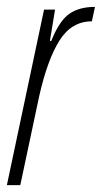

<svg xmlns="http://www.w3.org/2000/svg" viewBox="-21 -538 296 558"><path d="M107 -510H139L124 -419H128Q151 -477 180 -497.5Q209 -518 255 -518L246 -476Q187 -476 152 -420.5Q117 -365 93 -259L38 0H-1Z"/></svg>

Font: Saira Ultra Condensed ExLight
Style: Italic
Weight: 200
Width: 1
Italic angle: -12°
Designer: Hector Gatti with collaboration of the Omnibus-Type team
Foundry: Omnibus-Type
Version: Version 1.001; ttfautohint (v1.8)